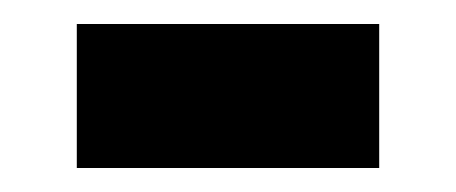

<svg xmlns="http://www.w3.org/2000/svg" viewBox="-20 -334 380 160"><path d="M44 -194V-314H296V-194Z"/></svg>

Font: Assistant ExtraLight ExtraBold
Style: Regular
Weight: 800
Version: Version 3.000